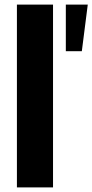

<svg xmlns="http://www.w3.org/2000/svg" viewBox="-20 -820 404 840"><path d="M212 0H54V-800H212ZM338 -596H268V-800H364Z"/></svg>

Font: Tanohe Sans
Style: Bold
Weight: 700
Designer: Village Type and Design LLC & Cristiano Sobral
Foundry: Cooper Hewitt Smithsonian Design Museum
Version: Version 1.00;September 29, 2021;FontCreator 13.0.0.2655 64-b